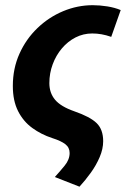

<svg xmlns="http://www.w3.org/2000/svg" viewBox="-20 -528 491 736"><path d="M284.7 187.6 190.2 150.6Q209.5 129.5 228.2 106.5Q246.9 83.5 246.9 58.5Q246.9 37.6 230.5 24.8Q214.2 12.1 180.2 1.3Q138.1 -12.5 103.8 -37.4Q69.4 -62.4 49.3 -102Q29.2 -141.6 29.2 -198.5Q29.2 -265.7 54.6 -322.1Q79.9 -378.5 123.6 -420.4Q167.2 -462.3 222.2 -485.2Q277.2 -508.1 335.5 -508.1Q362.4 -508.1 391.4 -503.5Q420.4 -498.8 442.7 -489.4L406.4 -386.7Q386.5 -393.6 369.1 -396.6Q351.8 -399.7 333.5 -399.7Q299.5 -399.7 269.8 -384.6Q240 -369.4 217.4 -342.7Q194.7 -316 182 -281.6Q169.2 -247.2 169.2 -209.4Q169.2 -171.7 191.1 -145.6Q213 -119.5 264.5 -101.5Q325.2 -80.5 350.3 -56.2Q375.5 -31.8 375.5 13.3Q375.5 42.7 362.2 74Q348.9 105.3 328 134.3Q307.1 163.2 284.7 187.6Z"/></svg>

Font: Source Sans 3 VF
Style: Italic
Weight: 200
Italic angle: -11°
Designer: Paul D. Hunt
Foundry: Adobe Systems Incorporated
Version: Version 3.042;hotconv 1.0.118;makeotfexe 2.5.65603